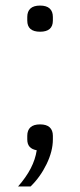

<svg xmlns="http://www.w3.org/2000/svg" viewBox="-20 -532 289 690"><path d="M124 -85Q147 -85 158.5 -74.5Q170 -64 170 -44V-31Q170 11 147.5 57.5Q125 104 90 138H45Q74 105 90.5 73Q107 41 112 8Q95 5 86.5 -4.5Q78 -14 78 -31V-44Q78 -64 89.5 -74.5Q101 -85 124 -85ZM124 -418Q101 -418 89.5 -428Q78 -438 78 -458V-471Q78 -491 89.5 -501.5Q101 -512 124 -512Q147 -512 158.5 -501.5Q170 -491 170 -471V-458Q170 -438 158.5 -428Q147 -418 124 -418Z"/></svg>

Font: IBM Plex Sans Condensed Light
Style: Regular
Weight: 300
Width: 3
Designer: Mike Abbink, Paul van der Laan, Pieter van Rosmalen
Foundry: Bold Monday
Version: Version 3.201